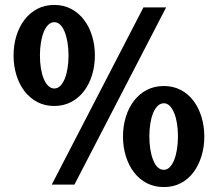

<svg xmlns="http://www.w3.org/2000/svg" viewBox="-20 -749 884 779"><path d="M35 -524Q35 -566 46.5 -603.5Q58 -641 79.5 -669Q101 -697 131.5 -713Q162 -729 200 -729Q238 -729 268.5 -713Q299 -697 320.5 -669Q342 -641 353.5 -603.5Q365 -566 365 -524Q365 -482 353.5 -444.5Q342 -407 320.5 -379Q299 -351 268.5 -335Q238 -319 200 -319Q162 -319 131.5 -335Q101 -351 79.5 -379Q58 -407 46.5 -444.5Q35 -482 35 -524ZM142 -524Q142 -496 146 -471.5Q150 -447 157.5 -429Q165 -411 176 -400.5Q187 -390 200 -390Q214 -390 224.5 -400.5Q235 -411 242.5 -429Q250 -447 254 -471.5Q258 -496 258 -524Q258 -552 254 -576.5Q250 -601 242.5 -619.5Q235 -638 224.5 -648.5Q214 -659 200 -659Q187 -659 176 -648.5Q165 -638 157.5 -619.5Q150 -601 146 -576.5Q142 -552 142 -524ZM809 -195Q809 -153 797.5 -115.5Q786 -78 765 -50Q744 -22 713.5 -6Q683 10 645 10Q606 10 575.5 -6Q545 -22 523.5 -50Q502 -78 490.5 -115.5Q479 -153 479 -195Q479 -237 490.5 -274.5Q502 -312 523.5 -340Q545 -368 575.5 -384Q606 -400 645 -400Q683 -400 713.5 -384Q744 -368 765 -340Q786 -312 797.5 -274.5Q809 -237 809 -195ZM702 -196Q702 -224 698 -248.5Q694 -273 686.5 -291Q679 -309 668.5 -319.5Q658 -330 645 -330Q631 -330 620 -319.5Q609 -309 601.5 -291Q594 -273 590 -248.5Q586 -224 586 -196Q586 -139 601.5 -99.5Q617 -60 645 -60Q658 -60 668.5 -70.5Q679 -81 686.5 -99.5Q694 -118 698 -143Q702 -168 702 -196ZM190 0 562 -719H654L282 0Z"/></svg>

Font: LT Museum
Style: Bold
Weight: 700
Designer: Daniel Lyons
Foundry: LyonsType
Version: Version 1.010